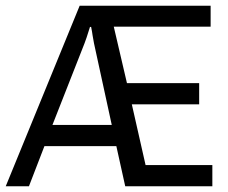

<svg xmlns="http://www.w3.org/2000/svg" viewBox="-21 -650 795 670"><path d="M376 -557 422 -360H674V-286H439L487 -74H720V0H416L385 -140H134L80 0H-1L257 -630H714V-557ZM274 -499 162 -214H369L307 -499L302 -527Q301 -536 297 -556H293Q279 -511 274 -499Z"/></svg>

Font: Pragati Narrow
Style: Regular
Weight: 400
Designer: Hector Gatti, Marcela Romero, Pablo Cosgaya and Nicolas Silva
Foundry: Omnibus-Type
Version: Version 1.010; ttfautohint (v1.3)